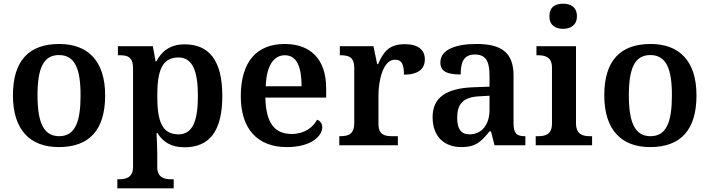

<svg xmlns="http://www.w3.org/2000/svg" viewBox="-20 -786 3840 1039"><path d="M298 10C463 10 549 -82 549 -270C549 -457 455 -548 301 -548C136 -548 50 -457 50 -270C50 -82 144 10 298 10ZM300 -49C215 -49 183 -125 183 -270C183 -415 214 -488 299 -488C385 -488 416 -415 416 -270C416 -125 386 -49 300 -49Z M615 233H920V184H906C871 184 831 176 831 118V46C831 16 829 -29 827 -66H832C861 -19 905 11 978 11C1112 11 1183 -74 1183 -267C1183 -460 1111 -546 979 -546C901 -546 855 -509 826 -454H822L807 -536H618V-487H629C669 -487 700 -478 700 -418V117C700 176 660 184 625 184H615ZM946 -59C857 -59 831 -129 831 -267C831 -404 857 -475 946 -475C1021 -475 1051 -403 1051 -267C1051 -129 1021 -59 946 -59Z M1532 10C1666 10 1724 -51 1724 -98C1724 -119 1711 -133 1696 -138C1673 -96 1627 -61 1559 -61C1466 -61 1419 -120 1416 -258H1745V-308C1745 -466 1660 -548 1521 -548C1369 -548 1283 -452 1283 -265C1283 -91 1371 10 1532 10ZM1612 -319H1418C1422 -428 1459 -487 1522 -487C1587 -487 1612 -422 1612 -319Z M1816 0H2133V-49H2102C2061 -49 2028 -57 2028 -116V-270C2028 -347 2052 -463 2117 -463C2155 -463 2166 -437 2166 -382C2241 -382 2279 -411 2279 -465C2279 -514 2245 -547 2171 -547C2086 -547 2055 -506 2026 -439H2021L2001 -536H1819V-487H1822C1866 -487 1897 -478 1897 -419V-121C1897 -58 1864 -49 1819 -49H1816Z M2477 10C2556 10 2585 -21 2629 -75H2637L2656 0H2823V-49H2820C2775 -49 2759 -65 2759 -120V-377C2759 -503 2692 -548 2559 -548C2451 -548 2363 -520 2363 -448C2363 -400 2399 -383 2473 -383C2473 -449 2489 -491 2550 -491C2615 -491 2629 -446 2629 -374V-317L2546 -314C2395 -309 2321 -259 2321 -152C2321 -42 2389 10 2477 10ZM2520 -59C2475 -59 2454 -89 2454 -148C2454 -222 2484 -261 2577 -265L2629 -268V-191C2629 -110 2586 -59 2520 -59Z M3027 -630C3068 -630 3102 -650 3102 -698C3102 -748 3068 -766 3027 -766C2985 -766 2953 -748 2953 -698C2953 -650 2985 -630 3027 -630ZM2879 0H3184V-49H3172C3130 -49 3097 -61 3097 -120V-536H2883V-487H2892C2933 -487 2967 -475 2967 -420V-118C2967 -60 2934 -49 2892 -49H2879Z M3498 10C3663 10 3749 -82 3749 -270C3749 -457 3655 -548 3501 -548C3336 -548 3250 -457 3250 -270C3250 -82 3344 10 3498 10ZM3500 -49C3415 -49 3383 -125 3383 -270C3383 -415 3414 -488 3499 -488C3585 -488 3616 -415 3616 -270C3616 -125 3586 -49 3500 -49Z"/></svg>

Font: Noto Serif Georgian SemiBold
Style: Regular
Weight: 600
Designer: Monotype Design Team, Akaki Razmadze
Foundry: Google LLC
Version: Version 2.003